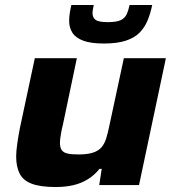

<svg xmlns="http://www.w3.org/2000/svg" viewBox="-20 -744 700 772"><path d="M204 8Q142 8 107 -5.5Q72 -19 58.5 -47Q45 -75 45 -115Q45 -136 49.5 -167Q54 -198 60 -229L120 -510H289L233 -243Q229 -229 225 -205.5Q221 -182 221 -171Q221 -150 228.5 -140Q236 -130 252 -126.5Q268 -123 295 -123Q331 -123 353 -130Q375 -137 387.5 -151Q400 -165 407 -187.5Q414 -210 420 -240L478 -510H647L539 0H379L389 -65H380Q360 -40 333.5 -23.5Q307 -7 275 0.5Q243 8 204 8ZM398 -569Q345 -569 314.5 -580.5Q284 -592 271 -612.5Q258 -633 258 -660Q258 -675 260.5 -691Q263 -707 267 -724H357Q355 -714 353.5 -706Q352 -698 352 -691Q352 -674 364 -664.5Q376 -655 413 -655Q450 -655 466.5 -663.5Q483 -672 490 -688Q497 -704 501 -724H592Q585 -690 573.5 -662Q562 -634 541.5 -613Q521 -592 486 -580.5Q451 -569 398 -569Z"/></svg>

Font: Saira Expanded
Style: Bold Italic
Weight: 700
Width: 7
Italic angle: -12°
Designer: Hector Gatti with collaboration of the Omnibus-Type team
Foundry: Omnibus-Type
Version: Version 1.101